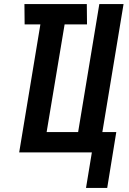

<svg xmlns="http://www.w3.org/2000/svg" viewBox="-20 -755 640 951"><path d="M406 176 435 0H75L180 -634H102L101 -735H410L411 -634H300L211 -101H367L472 -735H592L487 -101H556L511 176Z"/></svg>

Font: Iosevka Aile
Style: Bold Italic
Weight: 700
Italic angle: -9°
Designer: Belleve Invis
Foundry: Belleve Invis
Version: Version 28.0.1; ttfautohint (v1.8.4)